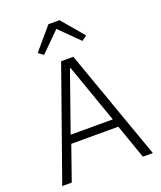

<svg xmlns="http://www.w3.org/2000/svg" viewBox="-166 -1034 957 1139"><g transform="rotate(-20 312.5 -465.0)"><path d="M536 0 460 -217H163L87 0H27L274 -698H351L599 0ZM313 -641H309L178 -269H444ZM348 -930 466 -791 434 -768 313 -888 192 -768 160 -791 278 -930Z"/></g></svg>

Font: IBM Plex Sans Thai Light
Style: Regular
Weight: 300
Designer: Mike Abbink, Paul van der Laan, Pieter van Rosmalen, Ben Mitchell, Mark Frömberg
Foundry: Bold Monday
Version: Version 1.2